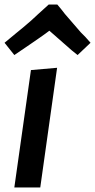

<svg xmlns="http://www.w3.org/2000/svg" viewBox="-59 -824 418 844"><path d="M118 0 192 -526 77 -516 4 0ZM282 -582 339 -636Q317 -662 296 -682L226 -763Q215 -778 193 -804H155Q130 -782 106.5 -760Q83 -738 79.5 -735Q76 -732 61.5 -719.5Q47 -707 43.5 -704Q40 -701 13.5 -679.5Q-13 -658 -39 -636L4 -582L76 -631Q82 -635 113 -656.5Q144 -678 158 -689L256 -603Z"/></svg>

Font: Brisa Sans Medium
Style: Italic
Weight: 600
Italic angle: -8°
Designer: Dalton Maag Ltd
Foundry: Dalton Maag Ltd
Version: Version 1.101;July 10, 2019;FontCreator 11.5.0.2425 64-bit